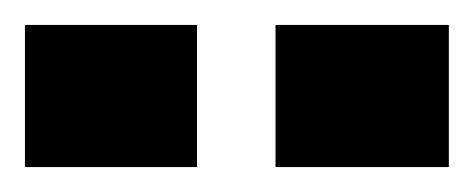

<svg xmlns="http://www.w3.org/2000/svg" viewBox="-20 -714 380 154"><path d="M0 -580V-694H138V-580ZM201 -580V-694H340V-580Z"/></svg>

Font: Saira Semi Condensed ExtraBold
Style: Regular
Weight: 800
Width: 4
Designer: Hector Gatti with collaboration of the Omnibus-Type team
Foundry: Omnibus-Type
Version: Version 1.001; ttfautohint (v1.8)